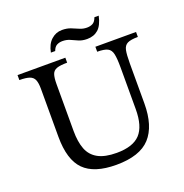

<svg xmlns="http://www.w3.org/2000/svg" viewBox="-145 -945 1041 1087"><g transform="rotate(-20 376.0 -402.0)"><path d="M373 12Q240 12 179 -49.5Q118 -111 118 -250V-539Q118 -574 110 -593Q102 -612 81 -619.5Q60 -627 20 -627V-657H308V-627Q266 -627 245 -619.5Q224 -612 217 -592Q210 -572 210 -534V-251Q210 -186 227 -141.5Q244 -97 285.5 -74Q327 -51 398 -51Q496 -51 539.5 -97.5Q583 -144 583 -247V-499Q583 -552 577 -579.5Q571 -607 551 -617Q531 -627 489 -627V-657H734V-627Q691 -627 671 -617Q651 -607 645.5 -580.5Q640 -554 640 -502V-261Q640 -125 577.5 -56.5Q515 12 373 12ZM267 -712H241Q250 -760 278 -785.5Q306 -811 343 -811Q373 -811 395.5 -802Q418 -793 438.5 -784Q459 -775 482 -775Q502 -775 517 -783Q532 -791 541 -816H567Q555 -761 528.5 -737.5Q502 -714 461 -714Q432 -714 410.5 -723.5Q389 -733 369 -742Q349 -751 324 -751Q305 -751 290 -743Q275 -735 267 -712Z"/></g></svg>

Font: STIX Two Text
Style: Regular
Weight: 400
Designer: Ross Mills, John Hudson & Paul Hanslow, Tiro Typeworks Ltd; with prior portions MicroPress Inc., and Coen Hoffman.
Foundry: Tiro Typeworks Ltd
Version: Version 2.13 b171